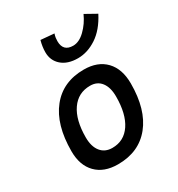

<svg xmlns="http://www.w3.org/2000/svg" viewBox="-188 -909 961 1039"><g transform="rotate(-30 293.0 -390.0)"><path d="M245.1 9.8Q158.7 9.8 110.1 -39.8Q61.5 -89.4 61.5 -177.7Q61.5 -342.8 135.3 -435.1Q209 -527.3 339.8 -527.3Q426.3 -527.3 474.9 -476.6Q523.4 -425.8 523.4 -335Q523.4 -172.4 450 -81.3Q376.5 9.8 245.1 9.8ZM263.2 -82.5Q336.4 -82.5 377.7 -143.8Q418.9 -205.1 418.9 -314Q418.9 -370.6 394.5 -402.6Q370.1 -434.6 325.7 -434.6Q250.5 -434.6 208.3 -373.5Q166 -312.5 166 -203.6Q166 -146.5 191.7 -114.5Q217.3 -82.5 263.2 -82.5ZM344.7 -595.7Q280.8 -595.7 243.9 -627.9Q207 -660.2 207 -711.9Q207 -729 209.5 -746.3Q211.9 -763.7 217.3 -783.2L300.8 -775.9Q296.4 -763.2 294.9 -752Q293.5 -740.7 293.5 -731.4Q293.5 -667.5 356 -667.5Q393.6 -667.5 430.4 -703.1Q467.3 -738.8 489.7 -788.6L559.6 -749.5Q519 -670.9 461.9 -633.3Q404.8 -595.7 344.7 -595.7Z"/></g></svg>

Font: Cascadia Code NF
Style: Italic
Weight: 400
Italic angle: -10°
Monospace: yes
Designer: Aaron Bell
Foundry: Saja Typeworks
Version: Version 2404.023; ttfautohint (v1.8.4)